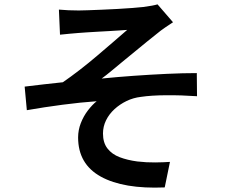

<svg xmlns="http://www.w3.org/2000/svg" viewBox="-20 -804 1040 880"><path d="M250 -760Q272 -758 294 -757Q316 -756 341 -756Q354 -756 382 -757Q410 -758 446 -759.5Q482 -761 519 -763Q556 -765 587.5 -767.5Q619 -770 637 -772Q660 -775 676 -778Q692 -781 702 -784L773 -702Q759 -693 737 -678Q715 -663 701 -651Q679 -634 653.5 -613Q628 -592 600.5 -569.5Q573 -547 545.5 -524.5Q518 -502 493 -481Q468 -460 446 -444Q515 -451 592 -456.5Q669 -462 744 -465.5Q819 -469 882 -469L883 -363Q811 -368 741.5 -367.5Q672 -367 626 -360Q591 -356 560 -341Q529 -326 504.5 -303.5Q480 -281 466 -252.5Q452 -224 452 -192Q452 -150 472.5 -123.5Q493 -97 528.5 -83.5Q564 -70 609 -64Q652 -59 691.5 -59.5Q731 -60 759 -62L735 55Q546 63 442 5.5Q338 -52 338 -174Q338 -208 350.5 -240Q363 -272 383 -298Q403 -324 423 -340Q351 -335 267 -324Q183 -313 103 -299L93 -407Q133 -412 181 -417.5Q229 -423 268 -427Q303 -451 344.5 -483Q386 -515 427 -550Q468 -585 503.5 -615.5Q539 -646 563 -667Q550 -666 528 -664.5Q506 -663 479 -661.5Q452 -660 425 -658.5Q398 -657 376 -655.5Q354 -654 341 -653Q323 -652 300 -649.5Q277 -647 255 -645Z"/></svg>

Font: Noto Sans JP SemiBold
Style: Regular
Weight: 600
Designer: Ryoko NISHIZUKA  (kana, bopomofo & ideographs); Paul D. Hunt (Latin, Greek & Cyrillic); Sandoll Communications , Soo-you
Foundry: Adobe
Version: Version 2.004-H2;hotconv 1.0.118;makeotfexe 2.5.65603